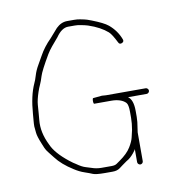

<svg xmlns="http://www.w3.org/2000/svg" viewBox="-67 -645 637 671"><g transform="rotate(-10 251.5 -309.0)"><path d="M394.8 -192C395.4 -198 395.8 -204 395.8 -210V-231C395.8 -257.7 389.8 -275 377.8 -283H443.8C446.4 -283 448.8 -284 450.8 -286C452.8 -288 453.8 -290.3 453.8 -293C453.8 -295.7 452.8 -298 450.8 -300C448.8 -302 446.4 -303 443.8 -303H303C299.5 -303 294.8 -303.3 288.8 -304L257.2 -301C256.2 -301 255.5 -299.3 255 -296C254.5 -292.7 254.5 -289.3 255 -286C255.5 -282.7 256.2 -281 257.2 -281H318.8C340.2 -281 358.7 -275.3 369.2 -264C373.6 -259.3 375.8 -248.3 375.8 -231V-210C375.8 -197.1 374.4 -183.1 371.8 -168C369.1 -156.7 367.1 -148 365.8 -142C363.8 -133.2 359 -122.3 351.2 -109.5C342.7 -95.2 328.5 -81.9 310.9 -69.5L298.1 -60.5C293.9 -57.5 287.8 -56 279.7 -56H243.7C231.7 -56 220.1 -58 208.9 -62C205.1 -63.3 198.8 -65.3 189.9 -67.9C181 -70.4 170.3 -76.1 157.9 -85C153 -87.7 145.7 -92.8 136 -100.5C106.1 -124.2 86.6 -146.7 77.5 -168C61.9 -199.1 55.6 -229.1 58.5 -258C59.2 -264.7 59.8 -272.5 60.5 -281.5C61.2 -290.5 61.9 -300.7 62.8 -312C63.7 -323.3 67.1 -337.8 73 -355.5C76 -364.5 79.2 -372.5 82.5 -379.5C85.8 -386.5 89.3 -396.1 93 -408.2C96.7 -420.4 109 -444.2 129.8 -479.6C138.6 -494.7 153.9 -512.2 171 -532C184.8 -552 199.3 -562 214.5 -562H238.5C245.5 -562 252.8 -561.2 260.3 -559.5C264.8 -558.5 268.8 -557.7 272.3 -557C275.8 -556.3 279.5 -555.3 283.5 -554C313.5 -544 335 -531.9 351.5 -517.6C357.9 -512 366.4 -498.8 376.8 -478C379.4 -472 383.8 -470.3 389.8 -473C395.8 -475.7 397.4 -480 394.8 -486C386.8 -507.1 373.9 -525.2 355.8 -540.4C345.2 -549.3 325.4 -558.8 299.5 -568.9C287.7 -573.5 279.5 -576.2 274.9 -577C271.1 -577.7 266.3 -578.7 260.3 -580C254.3 -581.3 247 -582 238.5 -582H214.5C200.2 -582 187.1 -576.2 175.1 -564.5C171.4 -560.8 163 -550.3 147.3 -532.8C129.8 -515.3 115.9 -497.1 105.5 -478C101.5 -470.7 96 -461 89 -449C82 -437 76.8 -425.3 73.5 -414C70.2 -402.7 66.8 -393.7 63.5 -387C51.3 -360.1 43.6 -325.6 40.5 -283.5C39.8 -274.5 39.2 -266.5 38.5 -259.5C37.8 -252.5 37.5 -245.7 37.5 -239C38.2 -232.3 38.9 -224.7 39.7 -216.2C40.5 -207.7 44.6 -194.4 52 -176.5L59 -159.5C61.3 -153.8 65.5 -147.3 71.5 -140C77.5 -132.7 82.5 -126.3 86.5 -121C100.5 -102.3 120.8 -84.7 147.5 -68C158.7 -60.8 170.1 -54.8 184.1 -50.2C193.8 -47 202.4 -43.7 210 -40.5C217 -37.5 231.2 -36 252.8 -36H279.8C290.6 -36 299.3 -38.5 306 -43.5L318 -52.5C322 -55.5 327.4 -59.3 334.2 -64C343.1 -68.6 352 -76.3 360.7 -87C366.7 -94.3 369.7 -99 369.7 -101V-54C369.7 -51.3 370.7 -49 372.7 -47C374.7 -45 377.1 -44 379.7 -44C382.4 -44 384.7 -45 386.7 -47C388.7 -49 389.7 -51.3 389.7 -54V-156Z"/></g></svg>

Font: Proton
Style: RgCnd
Weight: 500
Version: Version 1.017